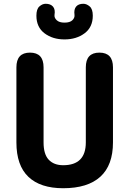

<svg xmlns="http://www.w3.org/2000/svg" viewBox="-20 -990 686 1018"><path d="M315 8Q194 8 130.5 -52.5Q67 -113 67 -235V-633Q67 -711 139 -711Q211 -711 211 -633V-235Q211 -172 238.5 -143Q266 -114 315 -114Q435 -114 435 -235V-633Q435 -711 507 -711Q579 -711 579 -633V-235Q579 -114 512 -53Q445 8 315 8ZM375 -911Q371 -940 383.5 -955Q396 -970 422 -970Q439 -970 455.5 -956Q472 -942 472 -907Q472 -846 428.5 -813.5Q385 -781 322 -781Q259 -781 216 -813.5Q173 -846 173 -907Q173 -942 189 -956Q205 -970 222 -970Q248 -970 261 -955Q274 -940 269 -911Q267 -896 280.5 -883Q294 -870 322 -870Q351 -870 364 -883Q377 -896 375 -911Z"/></svg>

Font: Madimi One
Style: Regular
Weight: 400
Designer: Taurai Valerie Mtake, Mirko Velimirovic
Foundry: TaVaTake
Version: Version 1.000; ttfautohint (v1.8.4.7-5d5b)